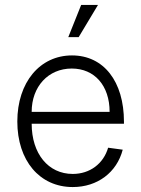

<svg xmlns="http://www.w3.org/2000/svg" viewBox="-20 -740 571 776"><path d="M274 16C374 16 452 -43 476 -135L417 -143C398 -78 343 -37 274 -37C175 -37 108 -119 108 -240H481V-248C481 -411 399 -516 271 -516C141 -516 50 -407 50 -249C50 -91 140 16 274 16ZM423 -288H108C108 -390 175 -463 270 -463C362 -463 423 -394 423 -288ZM256 -590H298L376 -720H308Z"/></svg>

Font: Uncut Sans Light
Style: Regular
Weight: 300
Designer: Kasper Nordkvist
Foundry: UNCUT.wtf
Version: Version 1.304;Glyphs 3.2 (3246)